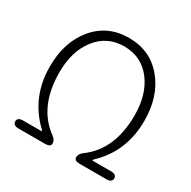

<svg xmlns="http://www.w3.org/2000/svg" viewBox="-164 -903 1062 1065"><g transform="rotate(30 367.5 -371.0)"><path d="M87 0Q51 0 51 -26Q51 -51 87 -51H201Q206 -51 206 -53Q206 -55 198 -63Q65 -192 65 -386Q65 -542 148 -642Q231 -742 367.5 -742Q504 -742 587 -642Q670 -542 670 -386Q670 -190 537 -63Q529 -55 529 -53Q529 -51 534 -51H649Q685 -51 685 -26Q685 0 649 0H479Q443 0 443 -22Q443 -44 466 -61Q608 -164 608 -385Q608 -517 545 -601Q479 -688 368 -688Q257 -688 191 -601Q127 -517 127 -385Q127 -164 269 -61Q292 -44 292 -22Q292 0 256 0Z"/></g></svg>

Font: Resource Han Rounded JP Light
Style: Regular
Weight: 300
Designer: Cyano Hao (round all glyphs); Ryoko NISHIZUKA 西塚涼子 (kana, bopomofo & ideographs); Paul D. Hunt (Latin, Greek & Cyrillic)
Foundry: Cyano Hao
Version: 0.990